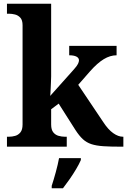

<svg xmlns="http://www.w3.org/2000/svg" viewBox="-20 -780 676 1021"><path d="M17 0V-53H29Q44 -53 60.5 -57.5Q77 -62 88.5 -76Q100 -90 100 -118V-646Q100 -673 88 -686Q76 -699 59.5 -703Q43 -707 29 -707H17V-760H252V-374Q252 -361 251 -343Q250 -325 249.5 -308.5Q249 -292 248 -281Q247 -270 247 -270L373 -411Q390 -430 395 -441Q400 -452 400 -459Q400 -472 386.5 -479Q373 -486 348 -486V-536H600V-486Q566 -486 532 -465.5Q498 -445 459 -401L396 -329L529 -131Q555 -91 582 -72Q609 -53 633 -53H636V0H622Q567 0 529.5 -2.5Q492 -5 466 -13.5Q440 -22 420.5 -40Q401 -58 381 -89L292 -229L252 -199V-118Q252 -90 263.5 -76Q275 -62 292 -57.5Q309 -53 323 -53H335V0ZM255 208Q265 178 276.5 136Q288 94 294 61H410V71Q401 92 385 119Q369 146 350.5 172.5Q332 199 315 221H255Z"/></svg>

Font: Noto Serif Vithkuqi
Style: Bold
Weight: 700
Version: Version 1.005